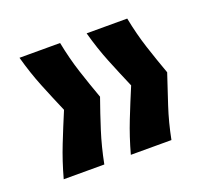

<svg xmlns="http://www.w3.org/2000/svg" viewBox="-76 -547 594 551"><g transform="rotate(-20 221.0 -271.5)"><path d="M361 -86H237Q251 -137 269 -182.5Q287 -228 306 -273Q287 -317 269 -361.5Q251 -406 237 -457H361Q371 -406 385.5 -361.5Q400 -317 416 -273Q401 -228 386 -182.5Q371 -137 361 -86ZM156 -86H32Q46 -137 64 -182.5Q82 -228 101 -273Q82 -317 64 -361.5Q46 -406 32 -457H156Q166 -406 180.5 -361.5Q195 -317 211 -273Q195 -228 180.5 -182.5Q166 -137 156 -86Z"/></g></svg>

Font: Bricolage Grotesque 12pt SemiBold
Style: Regular
Weight: 600
Designer: Mathieu Triay
Foundry: Atelier Triay
Version: Version 1.001; ttfautohint (v1.8.4.7-5d5b);gftools[0.9.33.de